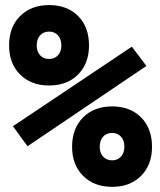

<svg xmlns="http://www.w3.org/2000/svg" viewBox="-20 -723 626 753"><path d="M87.9 -149.4 30.8 -228 497.1 -540 554.2 -464.4ZM419.9 9.8Q348.8 9.8 305.8 -33.4Q262.7 -76.7 262.7 -147.5Q262.7 -219.2 305.8 -262.5Q348.8 -305.7 419.9 -305.7Q490.5 -305.7 533.4 -262.5Q576.2 -219.2 576.2 -147.5Q576.2 -76.7 533.4 -33.4Q490.5 9.8 419.9 9.8ZM419.8 -94.2Q441.4 -94.2 454.6 -109Q467.8 -123.7 467.8 -147.4Q467.8 -171.9 454.6 -186.8Q441.4 -201.7 419.8 -201.7Q397.5 -201.7 384.3 -186.8Q371.1 -172 371.1 -147.4Q371.1 -123.5 384.3 -108.9Q397.5 -94.2 419.8 -94.2ZM172.9 -387.7Q101.8 -387.7 58.7 -430.9Q15.6 -474.1 15.6 -544.9Q15.6 -616.7 58.7 -659.9Q101.7 -703.1 172.9 -703.1Q243.5 -703.1 286.3 -660.2Q329.1 -617.2 329.1 -544.9Q329.1 -474.1 286.3 -430.9Q243.5 -387.7 172.9 -387.7ZM172.7 -491.7Q194.3 -491.7 207.5 -506.4Q220.7 -521 220.7 -544.7Q220.7 -569.3 207.5 -584.2Q194.3 -599.1 172.7 -599.1Q150.4 -599.1 137.2 -584.3Q124 -569.4 124 -544.7Q124 -521 137.2 -506.3Q150.4 -491.7 172.7 -491.7Z"/></svg>

Font: Cascadia Mono PL
Style: Regular
Weight: 400
Monospace: yes
Designer: Aaron Bell
Foundry: Saja Typeworks
Version: Version 2102.003